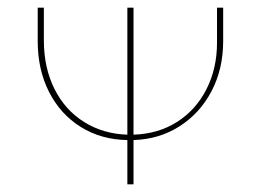

<svg xmlns="http://www.w3.org/2000/svg" viewBox="-20 -479 677 499"><path d="M560 -459V-372Q560 -300 530 -242.5Q500 -185 447 -151Q394 -117 327 -115V0H311V-115Q243 -116 190 -149Q137 -182 107.5 -240Q78 -298 78 -372V-459H94V-374Q94 -303 121.5 -248Q149 -193 198.5 -162Q248 -131 311 -129V-459H327V-129Q391 -131 440 -162Q489 -193 516.5 -247Q544 -301 544 -368V-459Z"/></svg>

Font: Ysabeau SC Thin
Style: Regular
Weight: 200
Designer: Christian Thalmann (Catharsis Fonts)
Version: Version 0.003